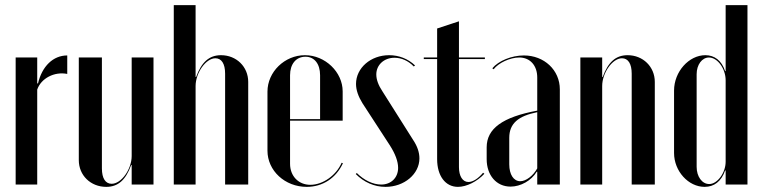

<svg xmlns="http://www.w3.org/2000/svg" viewBox="-20 -719 2974 748"><path d="M41 -495V0H125V-370C140 -414 192 -441 242 -431V-503C187 -503 144 -461 128 -394H125V-495Z M491 -76H493V0H578V-495H493V-111C493 -60 453 -3 415 -3C391 -3 377 -24 377 -63V-495H287V-95C287 -36 333 9 394 9C440 9 470 -18 491 -76Z M744 -419H742V-699H657V0H742V-384C742 -435 782 -492 819 -492C843 -492 857 -471 857 -432V0H947V-400C947 -459 901 -504 841 -504C795 -504 765 -477 744 -419Z M1022 -362V-132C1022 -54 1090 9 1175 9C1237 9 1289 -25 1316 -83L1311 -85C1290 -36 1238 1 1189 1C1143 1 1110 -33 1110 -81V-249H1315V-363C1315 -438 1247 -504 1168 -504C1089 -504 1022 -439 1022 -362ZM1110 -255V-426C1110 -469 1133 -498 1170 -498C1205 -498 1227 -470 1227 -426V-255Z M1597 -464C1570 -490 1534 -504 1496 -504C1424 -504 1367 -454 1367 -392C1367 -368 1376 -343 1392 -317L1498 -154C1520 -120 1531 -90 1531 -65C1531 -27 1504 0 1465 0C1433 0 1398 -17 1370 -45L1366 -41C1398 -9 1438 9 1482 9C1555 9 1614 -41 1614 -102C1614 -125 1606 -149 1590 -173L1470 -363C1454 -387 1446 -409 1446 -429C1446 -466 1476 -494 1517 -494C1544 -494 1571 -482 1592 -460Z M1764 9C1798 9 1839 -12 1867 -42L1862 -46C1843 -23 1822 -10 1805 -10C1782 -10 1768 -33 1768 -68V-489H1869V-495H1768V-636L1683 -608V-495H1631V-489H1683V-99C1683 -34 1715 9 1764 9Z M1876 -99C1876 -36 1914 8 1969 8C2008 8 2050 -15 2071 -50H2073V0H2161V-371C2161 -446 2100 -503 2021 -503C1973 -503 1922 -482 1898 -453L1903 -449C1922 -474 1967 -495 2003 -495C2045 -495 2073 -464 2073 -417V-288C1938 -263 1876 -218 1876 -145ZM2007 -13C1981 -13 1964 -39 1964 -79V-182C1964 -238 1999 -267 2073 -282V-63C2057 -34 2029 -13 2007 -13Z M2328 -419H2326V-495H2241V0H2326V-384C2326 -435 2366 -492 2403 -492C2427 -492 2441 -471 2441 -432V0H2531V-400C2531 -459 2485 -504 2425 -504C2379 -504 2349 -477 2328 -419Z M2807 0H2892V-699H2807V-442H2805C2791 -484 2763 -504 2728 -504C2664 -504 2606 -440 2606 -366V-123C2606 -52 2662 9 2725 9C2762 9 2790 -12 2805 -55H2807ZM2807 -406V-89C2807 -46 2775 -2 2743 -2C2715 -2 2694 -31 2694 -69V-430C2694 -467 2715 -495 2742 -495C2775 -495 2807 -452 2807 -406Z"/></svg>

Font: Moniqa SemBd Display
Style: Regular
Weight: 600
Designer: Rajesh Rajput
Foundry: Rajesh Rajput
Version: Version 1.000